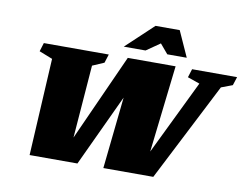

<svg xmlns="http://www.w3.org/2000/svg" viewBox="-94 -1069 1550 1204"><g transform="rotate(10 681.0 -467.5)"><path d="M1135.5 -626 1058 -653 1075 -707H1361.5L1344 -653L1272.5 -626L952.5 0H634.5L683 -457L469.5 0H165L199 -618.5L114 -652L131 -707H544.5L527 -652L453 -620L417 -156L665.5 -707H970L906 -153ZM628.5 -772 802 -935H956L1029.5 -772H905.5L854.5 -832.5L767 -772Z"/></g></svg>

Font: Newsreader 6pt ExtraBold
Style: Italic
Weight: 800
Italic angle: -17°
Designer: Hugues Gentile
Foundry: Production Type
Version: Version 1.003; ttfautohint (v1.8.3)